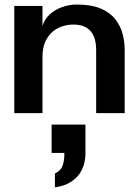

<svg xmlns="http://www.w3.org/2000/svg" viewBox="-20 -498 600 845"><path d="M317.6 -478Q381.9 -478 423.1 -460.5Q464.2 -443 487.3 -413.5Q510.3 -383.9 519.5 -349.4Q528.7 -314.8 528.7 -278.7V0H403.2V-278.7Q403.2 -313.7 392.8 -338.2Q382.3 -362.7 360.7 -376.3Q339 -389.9 303.1 -389.9Q278.7 -389.9 254.5 -382.3Q230.3 -374.7 210.5 -357.5Q190.6 -340.3 178.8 -313.3Q167 -286.3 167 -247.2V0H42.9V-472H167V-383.1Q175.9 -413.9 198.9 -434.7Q221.8 -455.5 253.3 -466.8Q284.9 -478 317.6 -478ZM221.7 326.7V265.7Q248.5 252.8 255.9 230Q263.2 207.2 263.2 182.7V175.1H207.1V50.3H356V183.1Q356 199.3 350.6 221.5Q345.1 243.6 331.2 265Q317.2 286.3 290.6 303.4Q264 320.4 221.7 326.7Z"/></svg>

Font: Panamera Thin
Style: Regular
Weight: 100
Designer: Bastien Sozeau
Foundry: NBR — Bastien Sozeau
Version: Version 3.003;gftools[0.9.33]